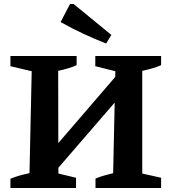

<svg xmlns="http://www.w3.org/2000/svg" viewBox="-20 -937 852 957"><path d="M202 -21V-144L621 -631V-506ZM32 0V-46Q56 -56 79.5 -62.5Q103 -69 127 -74L138 -582L32 -607V-658H362V-612Q342 -603 318 -596Q294 -589 270 -584L271 -72L359 -51V0ZM456 0V-47Q478 -56 500.5 -62.5Q523 -69 544 -74L555 -582L455 -607V-658H783V-612Q762 -603 738 -596Q714 -589 689 -584V-72L783 -51V0ZM509 -720Q451 -743 394 -769.5Q337 -796 282 -827L329 -917H347L535 -763Z"/></svg>

Font: Piazzolla 24pt
Style: Bold
Weight: 700
Designer: Juan Pablo del Peral
Foundry: Huerta Tipografica
Version: Version 2.005